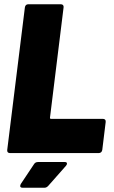

<svg xmlns="http://www.w3.org/2000/svg" viewBox="-20 -720 535 903"><path d="M14 -15 97 -685Q98 -692 102 -696Q106 -700 113 -700H266Q273 -700 276.5 -696Q280 -692 279 -685L215 -166Q215 -161 220 -161H464Q471 -161 474.5 -157Q478 -153 477 -146L461 -15Q460 -8 455.5 -4Q451 0 444 0H27Q20 0 16.5 -4Q13 -8 14 -15ZM75 155Q75 151 78 145L140 52Q146 42 159 42H284Q295 42 295 49Q295 55 290 60L207 154Q199 163 189 163H87Q75 163 75 155Z"/></svg>

Font: Barlow Semi Condensed Black
Style: Italic
Weight: 900
Width: 4
Italic angle: -7°
Designer: Jeremy Tribby
Foundry: Tribby Type
Version: Version 1.408